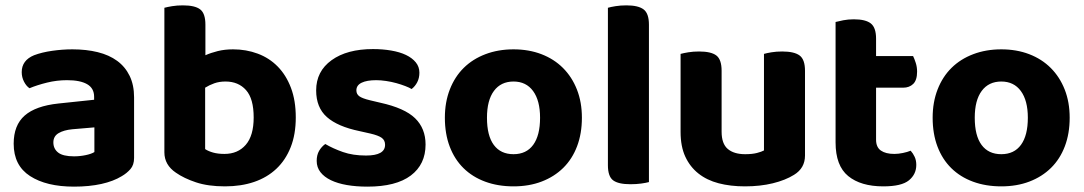

<svg xmlns="http://www.w3.org/2000/svg" viewBox="-20 -680 4044 716"><path d="M256 -97Q278 -97 299.5 -101.5Q321 -106 332 -113V-205L250 -198Q218 -195 198.5 -183.5Q179 -172 179 -149Q179 -125 197 -111Q215 -97 256 -97ZM250 -496Q302 -496 344.5 -485.5Q387 -475 417 -453Q447 -431 463.5 -397Q480 -363 480 -317V-91Q480 -65 466.5 -49.5Q453 -34 434 -23Q403 -4 358 6Q313 16 256 16Q153 16 92 -23.5Q31 -63 31 -144Q31 -213 72 -249Q113 -285 198 -294L331 -308V-319Q331 -351 305 -366Q279 -381 230 -381Q192 -381 155.5 -372Q119 -363 90 -351Q78 -359 69.5 -375.5Q61 -392 61 -411Q61 -455 107 -474Q136 -485 174.5 -490.5Q213 -496 250 -496Z M849 -496Q898 -496 941 -480Q984 -464 1015.5 -432Q1047 -400 1065 -352.5Q1083 -305 1083 -242Q1083 -179 1064 -131Q1045 -83 1010.5 -50.5Q976 -18 927.5 -1.5Q879 15 819 15Q756 15 711 0Q666 -15 636 -36Q593 -65 593 -112V-651Q604 -654 622 -657Q640 -660 662 -660Q707 -660 726.5 -645Q746 -630 746 -588V-474Q766 -483 792 -489.5Q818 -496 849 -496ZM821 -376Q798 -376 779.5 -369.5Q761 -363 745 -353V-124Q757 -116 775 -111Q793 -106 817 -106Q867 -106 896.5 -140Q926 -174 926 -242Q926 -312 897.5 -344Q869 -376 821 -376Z M1567 -141Q1567 -67 1512 -25.5Q1457 16 1350 16Q1308 16 1273.5 10Q1239 4 1214 -8Q1189 -20 1175 -38Q1161 -56 1161 -80Q1161 -102 1170 -117.5Q1179 -133 1193 -143Q1222 -126 1259 -113Q1296 -100 1345 -100Q1416 -100 1416 -140Q1416 -157 1403.5 -166Q1391 -175 1361 -182L1321 -191Q1239 -208 1199 -243.5Q1159 -279 1159 -343Q1159 -414 1216.5 -455.5Q1274 -497 1371 -497Q1407 -497 1439 -491.5Q1471 -486 1494 -475Q1517 -464 1530.5 -447.5Q1544 -431 1544 -409Q1544 -389 1536 -373.5Q1528 -358 1515 -348Q1507 -353 1491.5 -359Q1476 -365 1458 -370Q1440 -375 1420 -378Q1400 -381 1383 -381Q1348 -381 1328.5 -371.5Q1309 -362 1309 -343Q1309 -329 1320 -321Q1331 -313 1360 -306L1398 -297Q1489 -277 1528 -239Q1567 -201 1567 -141Z M2150 -241Q2150 -182 2132 -134.5Q2114 -87 2080.5 -54Q2047 -21 2000 -3Q1953 15 1895 15Q1837 15 1789.5 -2.5Q1742 -20 1708.5 -53Q1675 -86 1657 -133.5Q1639 -181 1639 -241Q1639 -299 1657.5 -346.5Q1676 -394 1709.5 -427Q1743 -460 1790.5 -478Q1838 -496 1895 -496Q1952 -496 1999 -478Q2046 -460 2079.5 -426.5Q2113 -393 2131.5 -346Q2150 -299 2150 -241ZM1895 -376Q1848 -376 1822 -341Q1796 -306 1796 -241Q1796 -174 1821.5 -139.5Q1847 -105 1895 -105Q1943 -105 1968.5 -140Q1994 -175 1994 -241Q1994 -305 1968 -340.5Q1942 -376 1895 -376Z M2331 7Q2286 7 2266.5 -7.5Q2247 -22 2247 -64V-651Q2257 -654 2275.5 -657Q2294 -660 2316 -660Q2360 -660 2380 -645Q2400 -630 2400 -588V-1Q2389 2 2371 4.5Q2353 7 2331 7Z M2982 -100Q2982 -53 2941 -28Q2909 -8 2862 3.5Q2815 15 2758 15Q2704 15 2660 3.5Q2616 -8 2584.5 -33Q2553 -58 2535.5 -96Q2518 -134 2518 -188V-479Q2529 -482 2547 -485Q2565 -488 2587 -488Q2632 -488 2651.5 -473Q2671 -458 2671 -416V-189Q2671 -144 2694 -124.5Q2717 -105 2759 -105Q2785 -105 2802.5 -109.5Q2820 -114 2829 -119V-479Q2839 -482 2857 -485Q2875 -488 2897 -488Q2942 -488 2962 -473Q2982 -458 2982 -416V-100Z M3247 -159Q3247 -131 3265 -118.5Q3283 -106 3315 -106Q3330 -106 3347 -109.5Q3364 -113 3376 -118Q3385 -108 3391 -95Q3397 -82 3397 -65Q3397 -30 3369.5 -7.5Q3342 15 3274 15Q3190 15 3143 -23.5Q3096 -62 3096 -149V-598Q3107 -601 3125 -604.5Q3143 -608 3164 -608Q3208 -608 3227.5 -592.5Q3247 -577 3247 -536V-471H3385Q3390 -461 3395 -445.5Q3400 -430 3400 -413Q3400 -381 3385.5 -367Q3371 -353 3348 -353H3247V-159Z M3969 -241Q3969 -182 3951 -134.5Q3933 -87 3899.5 -54Q3866 -21 3819 -3Q3772 15 3714 15Q3656 15 3608.5 -2.5Q3561 -20 3527.5 -53Q3494 -86 3476 -133.5Q3458 -181 3458 -241Q3458 -299 3476.5 -346.5Q3495 -394 3528.5 -427Q3562 -460 3609.5 -478Q3657 -496 3714 -496Q3771 -496 3818 -478Q3865 -460 3898.5 -426.5Q3932 -393 3950.5 -346Q3969 -299 3969 -241ZM3714 -376Q3667 -376 3641 -341Q3615 -306 3615 -241Q3615 -174 3640.5 -139.5Q3666 -105 3714 -105Q3762 -105 3787.5 -140Q3813 -175 3813 -241Q3813 -305 3787 -340.5Q3761 -376 3714 -376Z"/></svg>

Font: Baloo Tammudu 2
Style: Bold
Weight: 700
Designer: Maithili Shingre, Omkar Shende and Ek Type
Foundry: Ek Type
Version: Version 1.640;hotconv 1.0.111;makeotfexe 2.5.65597; ttfautoh